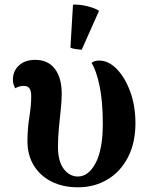

<svg xmlns="http://www.w3.org/2000/svg" viewBox="-20 -783 652 818"><path d="M312 15Q248 15 199.5 -9.5Q151 -34 124 -78Q97 -122 97 -181Q97 -235 105 -284Q113 -333 113 -373Q113 -396 105.5 -406.5Q98 -417 81 -417Q71 -417 62 -414.5Q53 -412 45 -407Q35 -424 35 -443Q35 -481 61 -504.5Q87 -528 130 -528Q184 -528 213.5 -490Q243 -452 243 -382Q243 -356 239 -318Q235 -280 231 -238Q227 -196 227 -158Q227 -96 251.5 -63.5Q276 -31 312 -31Q357 -31 387.5 -88.5Q418 -146 418 -257Q418 -352 404 -418Q390 -484 370 -515Q382 -525 402 -525Q442 -525 477 -489.5Q512 -454 534.5 -393.5Q557 -333 557 -258Q557 -174 525 -112.5Q493 -51 437.5 -18Q382 15 312 15ZM328 -571Q316 -572 302 -574Q288 -576 280 -580L291 -763Q318 -765 352 -756.5Q386 -748 402 -737Z"/></svg>

Font: Arima Thin
Style: Bold
Weight: 700
Version: Version 1.100